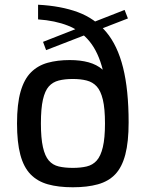

<svg xmlns="http://www.w3.org/2000/svg" viewBox="-20 -786 616 812"><path d="M288 6Q227 6 182.5 -6.5Q138 -19 109 -49Q80 -79 66 -131.5Q52 -184 52 -264Q52 -346 67 -398.5Q82 -451 111 -480Q140 -509 181.5 -520.5Q223 -532 275 -532Q320 -532 354.5 -522.5Q389 -513 413.5 -492Q438 -471 452 -436Q467 -412 484 -389Q501 -366 512.5 -337.5Q524 -309 524 -268Q524 -186 510 -132.5Q496 -79 467.5 -49Q439 -19 394 -6.5Q349 6 288 6ZM288 -76Q321 -76 346.5 -82Q372 -88 389 -107Q406 -126 415 -164Q424 -202 424 -264Q424 -327 415 -364.5Q406 -402 389 -420.5Q372 -439 346.5 -445.5Q321 -452 288 -452Q254 -452 228.5 -445.5Q203 -439 186.5 -420.5Q170 -402 161.5 -364.5Q153 -327 153 -264Q153 -202 161.5 -164Q170 -126 186.5 -107Q203 -88 228.5 -82Q254 -76 288 -76ZM524 -268 434 -300Q434 -414 415 -489.5Q396 -565 359 -610.5Q322 -656 267.5 -677.5Q213 -699 141 -704V-766Q238 -761 309.5 -734.5Q381 -708 429 -651Q477 -594 500.5 -500Q524 -406 524 -268ZM175 -574 162 -609 507 -744 521 -708Z"/></svg>

Font: Exo Thin Medium
Style: Regular
Weight: 500
Version: Version 2.000